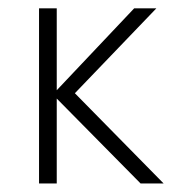

<svg xmlns="http://www.w3.org/2000/svg" viewBox="-20 -430 420 450"><path d="M155.5 -211.5 363.5 0H309.5L113 -199V0H71.5V-410.5H113V-218.5L294.5 -410.5H346.5Z"/></svg>

Font: League Spartan Thin ExtraLight
Style: Regular
Weight: 250
Version: Version 2.002